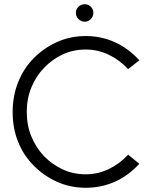

<svg xmlns="http://www.w3.org/2000/svg" viewBox="-20 -881 721 911"><path d="M387 10Q314 10 251.5 -18Q189 -46 141 -94Q93 -142 66.5 -206.5Q40 -271 40 -350Q40 -426 66.5 -492Q93 -558 141 -606Q189 -654 251.5 -682Q314 -710 387 -710Q460 -710 524.5 -681Q589 -652 641 -595L588 -553Q547 -597 495.5 -621.5Q444 -646 387 -646Q328 -646 278 -623Q228 -600 189 -559Q151 -520 129 -466.5Q107 -413 107 -350Q107 -286 129 -233Q151 -180 189 -140Q228 -100 278 -77Q328 -54 387 -54Q444 -54 495.5 -78.5Q547 -103 588 -147L641 -104Q589 -47 524.5 -18.5Q460 10 387 10ZM382 -778Q365 -778 352.5 -790.5Q340 -803 340 -820Q340 -837 352.5 -849Q365 -861 382 -861Q399 -861 411 -849Q423 -837 423 -820Q423 -803 411 -790.5Q399 -778 382 -778Z"/></svg>

Font: Kulim Park Light
Style: Regular
Weight: 300
Designer: Noponies / Dale Sattler
Foundry: Noponies
Version: Version 1.000; ttfautohint (v1.8.3)